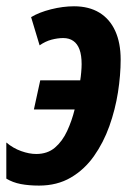

<svg xmlns="http://www.w3.org/2000/svg" viewBox="-35 -575 422 605"><path d="M87.9 9.8Q55.7 9.8 30.3 4.9Q4.9 0 -15.1 -12.2V-126Q6.3 -107.9 31.7 -98.9Q57.1 -89.8 79.1 -89.8Q114.7 -89.8 138.2 -109.9Q161.6 -129.9 176.5 -162.1Q191.4 -194.3 200.2 -230H71.8L91.8 -321.8H217.8Q219.7 -333 220.9 -347.4Q222.2 -361.8 222.2 -373Q222.2 -400.9 215.6 -418.9Q209 -437 196 -446Q183.1 -455.1 164.1 -455.1Q147 -455.1 127.4 -450Q107.9 -444.8 89.8 -432.1L63 -521Q87.9 -536.1 125.7 -545.7Q163.6 -555.2 198.2 -555.2Q245.1 -555.2 278.1 -535.2Q311 -515.1 328.1 -477.5Q345.2 -439.9 345.2 -387.2Q345.2 -338.4 336.7 -283.9Q328.1 -229.5 309.6 -177.5Q291 -125.5 261 -83Q231 -40.5 188 -15.4Q145 9.8 87.9 9.8Z"/></svg>

Font: Open Sans Condensed
Style: Italic
Weight: 400
Width: 3
Italic angle: -12°
Designer: Monotype Design Team
Foundry: Monotype Imaging Inc.
Version: Version 3.000